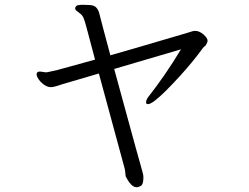

<svg xmlns="http://www.w3.org/2000/svg" viewBox="-20 -717 1040 802"><path d="M393 -410Q329 -391 280.5 -377Q232 -363 218 -358Q211 -356 205 -354.5Q199 -353 192 -353Q179 -353 165 -362.5Q151 -372 142 -385Q133 -398 133 -406Q133 -414 138 -416Q140 -418 146 -418Q152 -418 159 -416.5Q166 -415 173 -415H175Q184 -417 192.5 -418.5Q201 -420 219 -424.5Q237 -429 274 -439.5Q311 -450 377 -468Q359 -536 346.5 -583Q334 -630 332 -634Q327 -650 317.5 -658Q308 -666 301 -671Q294 -676 294 -682Q294 -685 295 -686Q297 -693 305 -695Q313 -697 325 -697Q331 -697 339 -696.5Q347 -696 355 -696Q374 -695 383 -684.5Q392 -674 395 -660Q397 -650 410 -602Q423 -554 441 -486Q495 -501 549 -517Q603 -533 651 -547Q699 -561 734.5 -571.5Q770 -582 786 -587Q789 -588 795 -588Q813 -588 830 -573Q847 -558 847 -547Q847 -542 844.5 -537.5Q842 -533 840 -529Q837 -525 832.5 -521.5Q828 -518 825 -513Q807 -488 781.5 -457Q756 -426 728 -395.5Q700 -365 674 -339Q648 -313 628 -297.5Q608 -282 598 -282Q590 -282 590 -290Q590 -302 607 -322Q633 -355 667 -404Q701 -453 736 -511L457 -429Q472 -373 488.5 -313.5Q505 -254 520 -198.5Q535 -143 547.5 -98Q560 -53 568 -25Q576 3 577 8Q578 12 578.5 16Q579 20 579 24Q579 52 569.5 58.5Q560 65 552 65Q539 65 529 55Q519 45 513 34Q507 23 505 20Q504 15 503.5 6Q503 -3 501 -12Z"/></svg>

Font: Moon Stars Kai T
Style: Regular
Weight: 400
Designer: GuiWonder
Version: Version 1.101